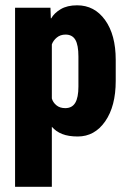

<svg xmlns="http://www.w3.org/2000/svg" viewBox="-20 -514 486 734"><path d="M37.6 200.2H178.2V-29.3Q193.8 -11.2 217.8 -1.7Q241.7 7.8 277.3 7.8Q341.8 7.8 382.1 -50Q422.4 -107.9 422.4 -204.6V-285.2Q422.4 -380.9 381.8 -437.3Q341.3 -493.7 274.9 -493.7Q236.8 -493.7 211.9 -478.8Q187 -463.9 175.8 -443.8H174.3L172.9 -484.4H37.6ZM178.2 -137.7V-344.2Q183.6 -359.4 197.3 -370.6Q210.9 -381.8 230.5 -381.8Q256.3 -381.8 268.1 -361.8Q279.8 -341.8 279.8 -297.9V-183.1Q279.8 -141.1 267.6 -120.8Q255.4 -100.6 229.5 -100.6Q208.5 -100.6 195.3 -111.8Q182.1 -123 178.2 -137.7Z"/></svg>

Font: Roboto Flex
Style: wght 700 wdth 25 opsz 34 GRAD 0.00 slnt 0.00 XTRA 468 XOPQ 96 YOPQ 79 YTLC 514 YTUC 712 YTAS 750 YTDE -203.00 YTFI 738
Weight: 700
Width: 1
Designer: Berlow after Robertson
Foundry: Google
Version: Version 3.100